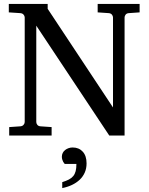

<svg xmlns="http://www.w3.org/2000/svg" viewBox="-20 -691 761 979"><path d="M636.2 -624Q625.5 -623 620.4 -616.2Q615.2 -609.4 615.2 -602.1V0H537.1L165 -560.1V-68.8Q165 -61.5 170.2 -54.7Q175.3 -47.9 186 -46.9L243.2 -43V0H26.9V-43L84 -46.9Q94.7 -47.9 100.3 -54.7Q106 -61.5 106 -68.8V-602.1Q106 -609.4 100.3 -616.2Q94.7 -623 84 -624L24.9 -627.9V-670.9H223.1V-646L556.2 -143.1V-602.1Q556.2 -609.4 550.8 -616.2Q545.4 -623 535.2 -624L478 -627.9V-670.9H691.9V-627.9ZM421.4 142.1Q421.4 168 412.1 189Q402.8 210 386.2 225.6Q369.6 241.2 346.9 252Q324.2 262.7 297.4 268.1V237.8Q317.4 231.4 331.1 224.4Q344.7 217.3 353.3 207Q361.8 196.8 365.7 181.9Q369.6 167 369.6 145H310.5Q309.6 144 306.9 141.1Q304.2 138.2 301.8 133.3Q299.3 128.4 297.4 122.1Q295.4 115.7 295.4 107.9Q295.4 97.7 299.8 88.9Q304.2 80.1 312 74Q319.8 67.9 329.6 64.5Q339.4 61 350.6 61Q382.3 61 401.9 82.3Q421.4 103.5 421.4 142.1Z"/></svg>

Font: Charis SIL Eur
Style: Regular
Weight: 400
Foundry: SIL International
Version: Version 5.000